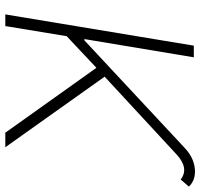

<svg xmlns="http://www.w3.org/2000/svg" viewBox="-36 -736 772 741"><g transform="rotate(90 350.5 -366.0)"><path d="M36.1 0 156.7 -727.5H201.7L131.3 -305.2H136.2L549.3 -690.4Q587.4 -727.1 631.1 -731.4Q674.8 -735.8 700.7 -708.5L673.3 -676.8Q629.4 -710.9 574.7 -659.2L276.4 -383.3L548.8 0H492.7L242.2 -351.6L120.1 -236.8L81.1 0Z"/></g></svg>

Font: Inter Display Extra Light
Style: Italic
Weight: 200
Italic angle: -9.39999°
Designer: Rasmus Andersson
Foundry: rsms
Version: Version 4.000;git-4fc901f